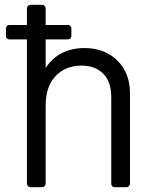

<svg xmlns="http://www.w3.org/2000/svg" viewBox="-20 -779 636 799"><path d="M521 -390V-15Q521 -9 516.5 -4.5Q512 0 506 0H457Q451 0 447 -4Q443 -8 443 -14V-375Q443 -439 409.5 -472.5Q376 -506 319 -506Q252 -506 211 -462Q170 -418 170 -341V-15Q170 -9 165.5 -4.5Q161 0 155 0H107Q101 0 96.5 -4.5Q92 -9 92 -15V-615H19Q13 -615 9 -619Q5 -623 5 -629V-661Q5 -667 9 -671Q13 -675 19 -675H92V-744Q92 -750 96.5 -754.5Q101 -759 107 -759H155Q161 -759 165.5 -754.5Q170 -750 170 -744V-675H263Q269 -675 273 -671Q277 -667 277 -661V-629Q277 -623 273 -619Q269 -615 263 -615H170V-496Q196 -537 237.5 -558Q279 -579 331 -579Q416 -579 468.5 -527Q521 -475 521 -390Z"/></svg>

Font: Miriam Libre
Style: Regular
Weight: 400
Designer: Michal Sahar
Foundry: Hagilda
Version: Version 1.001